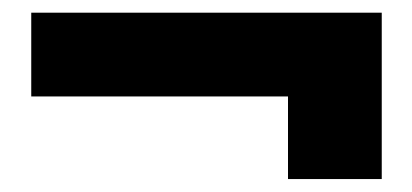

<svg xmlns="http://www.w3.org/2000/svg" viewBox="-20 -361 640 298"><path d="M427 -211.3V-83.1H572.5V-341.3H28.5V-211.3Z"/></svg>

Font: Overused Grotesk Light
Style: Regular
Weight: 300
Designer: RandomMaerks
Version: Version 0.005